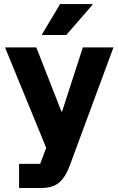

<svg xmlns="http://www.w3.org/2000/svg" viewBox="-20 -736 590 956"><path d="M75 200V80H180L210 0L5 -500H160.8L285.8 -180.8H289.2L392.5 -500H545L360 0L327.5 88.3Q306.7 145 275 172.5Q243.3 200 185 200ZM189.2 -561.7V-565L279.2 -715.8H440.8V-712.5L310 -561.7Z"/></svg>

Font: Funnel Sans ExtraBold
Style: Regular
Weight: 800
Version: Version 1.000; Beta; Release 5; Build 24; ttfautohint (v1.8.